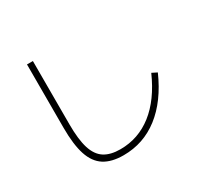

<svg xmlns="http://www.w3.org/2000/svg" viewBox="-160 -966 1200 1159"><g transform="rotate(-30 440.0 -386.5)"><path d="M156.7 -327.8V-770H197.8V-327.8Q197.8 -223.3 217.2 -161.1Q236.7 -98.9 278.9 -71.7Q321.1 -44.4 390 -44.4Q515.6 -44.4 615 -122.2Q714.4 -200 781.1 -351.1L816.7 -333.3Q745.6 -172.2 636.7 -87.8Q527.8 -3.3 388.9 -3.3Q305.6 -3.3 254.4 -36.1Q203.3 -68.9 180 -140Q156.7 -211.1 156.7 -327.8Z"/></g></svg>

Font: Paperlogy 2 ExtraLight
Style: Regular
Weight: 250
Designer: redesigned by Lee Juim, glyphs from Gmarket Sans & Montserrat
Foundry: PT&
Version: Version 1.001